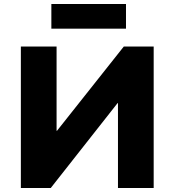

<svg xmlns="http://www.w3.org/2000/svg" viewBox="-20 -937 870 957"><path d="M84 0V-705H262V-285H264L597 -705H746V0H568V-423H566L233 0ZM236 -794V-917H608V-794Z"/></svg>

Font: Nunito Sans 7pt Black
Style: Regular
Weight: 900
Designer: Vernon Adams
Foundry: Vernon Adams
Version: Version 3.101;gftools[0.9.27]